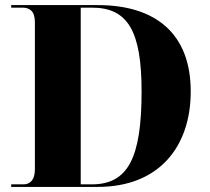

<svg xmlns="http://www.w3.org/2000/svg" viewBox="-20 -734 823 754"><path d="M24 0H364C603 0 729 -156 729 -375C729 -602 591 -714 364 -714H24V-704H68C96 -704 117 -691 117 -647V-69C117 -27 98 -10 72 -10H24ZM340 -10H297V-704H341C482 -704 536 -612 536 -375C536 -112 482 -10 340 -10Z"/></svg>

Font: Noto Serif Display ExtraBold
Style: Regular
Weight: 800
Designer: Monotype Design Team
Foundry: Monotype Imaging Inc.
Version: Version 2.009